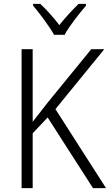

<svg xmlns="http://www.w3.org/2000/svg" viewBox="-20 -967 565 987"><path d="M258 -788H312C336 -833 387 -897 422 -938V-947H384C349 -913 316 -877 285 -838C256 -876 219 -918 187 -947H150V-938C184 -898 233 -833 258 -788ZM525 0 265 -406 516 -714H449L223 -437C194 -399 168 -367 148 -341V-714H91V0H148V-282L225 -363L458 0Z"/></svg>

Font: Noto Sans SemiCondensed Light
Style: Regular
Weight: 300
Width: 4
Designer: Monotype Design Team
Foundry: Monotype Imaging Inc.
Version: Version 2.013